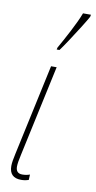

<svg xmlns="http://www.w3.org/2000/svg" viewBox="-91 -829 439 879"><g transform="rotate(10 129.0 -390.0)"><path d="M74 10Q93 10 109 4L110 -21Q94 -15 75 -15Q45 -15 45 -47Q45 -65 54 -104L145 -526H119L28 -104Q19 -65 19 -45Q19 10 74 10ZM131 -606H144Q156 -622 179.5 -657.5Q203 -693 225.5 -729Q248 -765 256 -780L258 -790H221Q207 -753 180 -701.5Q153 -650 133 -615Z"/></g></svg>

Font: Noto Sans Display Condensed Thin
Style: Italic
Weight: 250
Width: 3
Italic angle: -12°
Designer: Monotype Design Team
Foundry: Monotype Imaging Inc.
Version: Version 1.900